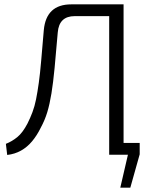

<svg xmlns="http://www.w3.org/2000/svg" viewBox="-20 -710 688 881"><path d="M481 -54H621V-2L578 151H532L567 0H481ZM533 -690V-636H323Q251 -636 245 -561Q237 -466 230.5 -398Q224 -330 216 -281Q208 -232 197 -195.5Q186 -159 167 -124Q150 -89 127.5 -62Q105 -35 76.5 -19Q48 -3 13 1L7 -50Q35 -61 59.5 -81Q84 -101 106 -143Q119 -169 129 -195.5Q139 -222 145.5 -254.5Q152 -287 158 -330Q164 -373 169 -432Q174 -491 181 -572Q192 -690 307 -690ZM547 -690V0H481V-690Z"/></svg>

Font: Exo 2 Light
Style: Regular
Weight: 300
Designer: Natanael Gama
Foundry: Natanael Gama
Version: Version 2.010